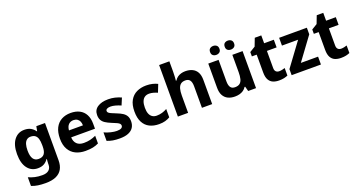

<svg xmlns="http://www.w3.org/2000/svg" viewBox="-49 -1590 4981 2661"><g transform="rotate(-20 2441.0 -260.0)"><path d="M255 -556Q312 -556 350 -534.5Q388 -513 413 -477H418L431 -546H559V4Q559 81 529 133.5Q499 186 438.5 213Q378 240 285 240Q222 240 172 232.5Q122 225 78 207V79Q123 99 170.5 110Q218 121 280 121Q343 121 375.5 92Q408 63 408 12V-3Q408 -15 409.5 -35Q411 -55 413 -70H408Q385 -34 347.5 -12Q310 10 254 10Q160 10 103.5 -63Q47 -136 47 -272Q47 -408 104 -482Q161 -556 255 -556ZM304 -437Q271 -437 247.5 -418Q224 -399 212.5 -362Q201 -325 201 -270Q201 -188 227.5 -148Q254 -108 307 -108Q337 -108 358 -117Q379 -126 392 -143.5Q405 -161 411.5 -188Q418 -215 418 -252V-274Q418 -329 407 -365Q396 -401 371 -419Q346 -437 304 -437Z M938 -556Q1014 -556 1069 -527.5Q1124 -499 1153.5 -443.5Q1183 -388 1183 -308V-235H832Q834 -173 870 -137.5Q906 -102 973 -102Q1024 -102 1066 -112Q1108 -122 1152 -142V-29Q1112 -9 1067.5 0.5Q1023 10 957 10Q876 10 813.5 -20Q751 -50 715 -112.5Q679 -175 679 -269Q679 -365 711.5 -428.5Q744 -492 802.5 -524Q861 -556 938 -556ZM942 -449Q897 -449 869 -420.5Q841 -392 836 -336H1042Q1042 -369 1031 -394Q1020 -419 997.5 -434Q975 -449 942 -449Z M1689 -161Q1689 -109 1664.5 -70.5Q1640 -32 1590 -11Q1540 10 1463 10Q1405 10 1361 2.5Q1317 -5 1276 -22V-147Q1320 -126 1371 -114Q1422 -102 1459 -102Q1505 -102 1525.5 -115Q1546 -128 1546 -150Q1546 -165 1536 -177Q1526 -189 1499 -202Q1472 -215 1423 -234Q1374 -254 1341 -275.5Q1308 -297 1291.5 -327Q1275 -357 1275 -402Q1275 -477 1334.5 -516.5Q1394 -556 1492 -556Q1545 -556 1590.5 -545Q1636 -534 1682 -514L1639 -411Q1601 -428 1561 -439Q1521 -450 1490 -450Q1456 -450 1437 -439.5Q1418 -429 1418 -410Q1418 -396 1428.5 -385Q1439 -374 1465.5 -362Q1492 -350 1540 -331Q1589 -312 1622 -290.5Q1655 -269 1672 -238.5Q1689 -208 1689 -161Z M2042 10Q1963 10 1903.5 -19.5Q1844 -49 1811 -111.5Q1778 -174 1778 -270Q1778 -371 1814 -434Q1850 -497 1912 -526.5Q1974 -556 2053 -556Q2101 -556 2143.5 -546Q2186 -536 2219 -519L2174 -405Q2144 -418 2113.5 -426.5Q2083 -435 2053 -435Q2014 -435 1987 -417Q1960 -399 1946 -362.5Q1932 -326 1932 -271Q1932 -217 1946 -182Q1960 -147 1987 -129.5Q2014 -112 2051 -112Q2094 -112 2132 -123.5Q2170 -135 2204 -154V-31Q2172 -12 2133.5 -1Q2095 10 2042 10Z M2471 -607Q2471 -563 2468.5 -529.5Q2466 -496 2464 -476H2472Q2490 -505 2514 -522Q2538 -539 2567.5 -547.5Q2597 -556 2630 -556Q2689 -556 2733 -535Q2777 -514 2801.5 -470.5Q2826 -427 2826 -356V0H2675V-318Q2675 -377.5 2653.9 -406.7Q2632.8 -436 2587.7 -436Q2544 -436 2518.4 -415.2Q2492.8 -394.4 2481.9 -354.2Q2471 -314.1 2471 -255.9V0H2320V-760H2471Z M3473 -546V0H3357L3338 -70H3329Q3312 -42 3285.5 -24Q3259 -6 3227.5 2Q3196 10 3161 10Q3103 10 3059.5 -11Q3016 -32 2991.5 -76Q2967 -120 2967 -190V-546H3119V-228Q3119 -170 3139.5 -140.5Q3160 -111 3205 -111Q3251 -111 3276.5 -131.5Q3302 -152 3312 -192Q3322 -232 3322 -290V-546ZM3045 -686Q3045 -721 3065 -737Q3085 -753 3114 -753Q3142 -753 3162.5 -737Q3183 -721 3183 -686Q3183 -653 3162.5 -637Q3142 -621 3114 -621Q3085 -621 3065 -637Q3045 -653 3045 -686ZM3261 -686Q3261 -721 3280.5 -737Q3300 -753 3330 -753Q3358 -753 3378.5 -737Q3399 -721 3399 -686Q3399 -653 3378.5 -637Q3358 -621 3330 -621Q3300 -621 3280.5 -637Q3261 -653 3261 -686Z M3856 -110Q3879 -110 3900.5 -115Q3922 -120 3941 -126V-15Q3917 -4 3885.5 3Q3854 10 3811 10Q3762 10 3723.5 -6Q3685 -22 3662.5 -61.5Q3640 -101 3640 -172V-433H3569V-497L3651 -547L3695 -662H3791V-546H3934V-433H3791V-181Q3791 -145 3808.5 -127.5Q3826 -110 3856 -110Z M4430 0H3998V-89L4250 -431H4012V-546H4421V-449L4176 -116H4430Z M4770 -110Q4793 -110 4814.5 -115Q4836 -120 4855 -126V-15Q4831 -4 4799.5 3Q4768 10 4725 10Q4676 10 4637.5 -6Q4599 -22 4576.5 -61.5Q4554 -101 4554 -172V-433H4483V-497L4565 -547L4609 -662H4705V-546H4848V-433H4705V-181Q4705 -145 4722.5 -127.5Q4740 -110 4770 -110Z"/></g></svg>

Font: Noto Sans Lao UI
Style: Regular
Weight: 400
Designer: Monotype Design Team
Foundry: Monotype Imaging Inc.
Version: Version 2.000